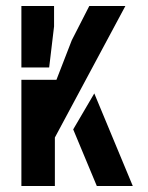

<svg xmlns="http://www.w3.org/2000/svg" viewBox="-20 -620 493 640"><path d="M51.3 0V-353.9H168.1L219.3 -485.9L277.6 -600H397.9L162.9 -161.6V0ZM51.3 -395.2V-600H160.2V-532L143.9 -395.2ZM224 -188.7 294.3 -308.6 422.6 0H302.7Z"/></svg>

Font: Big Shoulders Stencil Text Thin
Style: Regular
Weight: 100
Designer: Patric King
Foundry: XO Type Co
Version: Version 2.001